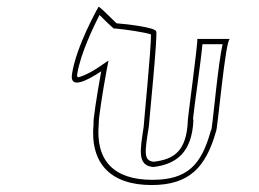

<svg xmlns="http://www.w3.org/2000/svg" viewBox="-20 -858 746 552"><path d="M187 -645C180 -602 226 -623 271 -653C258 -582 247 -509 249 -502C238 -388 298 -326 416 -326C525 -326 572 -378 601 -480C605 -480 628 -746 641 -746H547C551 -746 518 -508 520 -510C516 -423 480 -400 422 -393C392 -396 396 -420 408 -495C408 -503 434 -758 429 -768C426 -779 345 -789 315 -791C289 -816 264 -842 263 -838C263 -838 199 -726 187 -645ZM202 -645C211 -703 249 -781 266 -815C277 -804 292 -789 307 -776H312C336 -774 399 -765 414 -759C415 -720 393 -502 393 -493C383 -427 374 -383 419 -378H422C486 -386 532 -419 536 -512L535 -517C538 -549 558 -684 562 -731H620C607 -675 593 -515 588 -486L586 -482C559 -384 519 -341 418 -341C306 -341 254 -397 264 -503V-505V-507C264 -520 274 -588 286 -653L292 -684L264 -665C233 -644 207 -635 203 -636C203 -637 201 -639 202 -645Z"/></svg>

Font: Ampere
Style: OuLnIta
Weight: 400
Version: Version 1